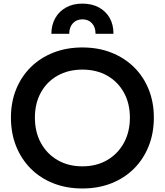

<svg xmlns="http://www.w3.org/2000/svg" viewBox="-20 -1030 912 1062"><path d="M607.5 -843H508.5Q508.5 -879.5 488.8 -901.2Q469 -923 436 -923Q403 -923 383 -901.2Q363 -879.5 363 -843H264Q264.5 -892.5 285.8 -930Q307 -967.5 345.5 -988.8Q384 -1010 435.5 -1010Q488 -1010 526.8 -989Q565.5 -968 586.8 -930.5Q608 -893 607.5 -843ZM435.5 12.5Q348 12.5 275.5 -16Q203 -44.5 150.5 -97Q98 -149.5 69.2 -221.2Q40.5 -293 40.5 -379.5Q40.5 -465 69.2 -536Q98 -607 150.5 -658.8Q203 -710.5 275.5 -739Q348 -767.5 435.5 -767.5Q523.5 -767.5 595.8 -739Q668 -710.5 720.8 -658.8Q773.5 -607 802.2 -536Q831 -465 831 -379.5Q831 -293 802.2 -221.2Q773.5 -149.5 720.8 -97Q668 -44.5 595.8 -16Q523.5 12.5 435.5 12.5ZM435.5 -110Q513.5 -110 572.5 -144.2Q631.5 -178.5 665 -239.2Q698.5 -300 698.5 -379.5Q698.5 -458.5 665 -518.5Q631.5 -578.5 572.5 -611.8Q513.5 -645 436 -645Q358 -645 298.8 -611.8Q239.5 -578.5 206.2 -518.5Q173 -458.5 173 -379.5Q173 -300 206.2 -239.2Q239.5 -178.5 298.8 -144.2Q358 -110 435.5 -110Z"/></svg>

Font: Hepta Slab ExtraLight SemiBold
Style: Regular
Weight: 600
Version: Version 1.102